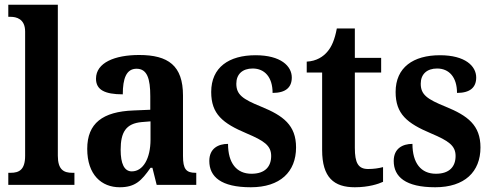

<svg xmlns="http://www.w3.org/2000/svg" viewBox="-20 -780 2074 810"><path d="M15 0H294V-51H285C249 -51 224 -64 224 -123V-760H15V-709H25C48 -709 86 -701 86 -647V-123C86 -64 61 -51 25 -51H15Z M485 10C551 10 577 -18 615 -72H623L641 0H808V-51H805C765 -51 752 -67 752 -122V-377C752 -503 690 -548 567 -548C465 -548 385 -516 385 -448C385 -401 422 -382 498 -382C498 -449 513 -490 556 -490C601 -490 614 -448 614 -374V-317L543 -314C413 -309 348 -260 348 -152C348 -42 409 10 485 10ZM536 -57C504 -57 489 -90 489 -148C489 -222 511 -259 578 -265L615 -268V-191C615 -112 584 -57 536 -57Z M1038 10C1162 10 1229 -55 1229 -158C1229 -252 1175 -292 1082 -330C1003 -362 977 -381 977 -427C977 -467 1003 -491 1046 -491C1096 -491 1130 -455 1130 -388C1185 -388 1211 -411 1211 -453C1211 -501 1165 -547 1058 -547C946 -547 871 -496 871 -392C871 -299 919 -260 1021 -217C1094 -186 1124 -166 1124 -122C1124 -78 1099 -47 1041 -47C978 -47 942 -92 942 -173C901 -173 863 -154 863 -101C863 -34 913 10 1038 10Z M1477 10C1535 10 1577 -4 1596 -13V-75C1577 -70 1556 -67 1533 -67C1491 -67 1477 -93 1477 -156V-474H1588V-536H1477V-660H1401C1392 -612 1379 -583 1362 -563C1344 -541 1315 -522 1274 -520V-474H1339V-147C1339 -31 1389 10 1477 10Z M1816 10C1940 10 2007 -55 2007 -158C2007 -252 1953 -292 1860 -330C1781 -362 1755 -381 1755 -427C1755 -467 1781 -491 1824 -491C1874 -491 1908 -455 1908 -388C1963 -388 1989 -411 1989 -453C1989 -501 1943 -547 1836 -547C1724 -547 1649 -496 1649 -392C1649 -299 1697 -260 1799 -217C1872 -186 1902 -166 1902 -122C1902 -78 1877 -47 1819 -47C1756 -47 1720 -92 1720 -173C1679 -173 1641 -154 1641 -101C1641 -34 1691 10 1816 10Z"/></svg>

Font: Noto Serif Georgian Condensed Bold
Style: Regular
Weight: 700
Width: 3
Designer: Monotype Design Team, Akaki Razmadze
Foundry: Google LLC
Version: Version 2.003